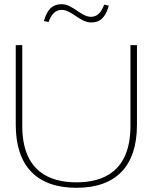

<svg xmlns="http://www.w3.org/2000/svg" viewBox="-20 -885 727 914"><path d="M55 -670V-291C55 -95 155 9 344 9C533 9 632 -95 632 -291V-670H601V-286C601 -68 471 -17 344 -17C217 -17 86 -68 86 -286V-670ZM189 -785 211 -780C225 -818 244 -838 274 -838C321 -838 361 -778 414 -778C457 -778 482 -802 498 -858L476 -863C462 -825 443 -805 413 -805C366 -805 326 -865 274 -865C224 -865 203 -833 189 -785Z"/></svg>

Font: LT Wave Thin
Style: Regular
Weight: 100
Designer: Daniel Lyons
Version: Version 2.5 (Glyphs App)